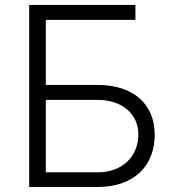

<svg xmlns="http://www.w3.org/2000/svg" viewBox="-20 -747 702 767"><path d="M96.6 0H369.3C515.3 0 598 -84.2 598 -208.8C598 -329.9 514.6 -407.7 369.3 -407.7H163V-667.6H521V-727.3H96.6ZM163 -58.6V-348H369.3C471.9 -348 532.7 -288.4 532.7 -210.2C532.7 -126.1 473.4 -58.6 369.3 -58.6Z"/></svg>

Font: Karasuma Gothic
Style: Light
Weight: 300
Designer: Rasmus Andersson / Ryoko Nishizuka
Foundry: rsms
Version: Version 1.00